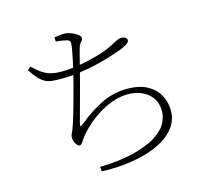

<svg xmlns="http://www.w3.org/2000/svg" viewBox="-113 -915 1226 1094"><g transform="rotate(-15 500.0 -368.0)"><path d="M119 -643Q150 -613 174.5 -597.5Q199 -582 224.5 -576Q250 -570 283 -570Q332 -570 388.5 -579.5Q445 -589 497.5 -604Q550 -619 584 -636Q611 -650 629 -659Q647 -668 661 -668Q668 -668 674 -666.5Q680 -665 684.5 -662Q689 -659 691.5 -654.5Q694 -650 694 -644Q694 -634 675 -622.5Q656 -611 632 -602Q612 -595 575 -583Q538 -571 489.5 -559Q441 -547 385 -539Q329 -531 272 -531Q241 -531 219 -533Q197 -535 178.5 -544Q160 -553 141.5 -572.5Q123 -592 99 -628ZM295 -744 294 -769Q309 -771 324 -773Q339 -775 353 -775Q371 -775 392.5 -767Q414 -759 429 -747.5Q444 -736 444 -725Q444 -717 439 -711Q434 -705 428 -697.5Q422 -690 418 -676Q412 -654 404.5 -625.5Q397 -597 386 -553Q379 -525 369 -486.5Q359 -448 347.5 -406.5Q336 -365 326 -328Q316 -291 309 -265Q304 -246 306 -242Q308 -238 327 -254Q395 -310 466 -344.5Q537 -379 617 -379Q689 -379 735.5 -353.5Q782 -328 804.5 -286Q827 -244 827 -195Q827 -143 799.5 -103Q772 -63 724.5 -34.5Q677 -6 616 11Q555 28 488.5 34.5Q422 41 357 38L354 11Q413 10 459.5 4Q506 -2 540 -9Q635 -32 686.5 -64.5Q738 -97 757.5 -133.5Q777 -170 777 -205Q777 -253 754 -284.5Q731 -316 694.5 -332Q658 -348 616 -348Q574 -348 533 -335Q492 -322 453.5 -300Q415 -278 381 -249.5Q347 -221 319 -189Q313 -182 305 -169.5Q297 -157 289.5 -147Q282 -137 274 -137Q267 -137 259.5 -145.5Q252 -154 247 -166.5Q242 -179 242 -192Q242 -205 247.5 -214Q253 -223 263 -252Q272 -276 283.5 -316Q295 -356 307.5 -401Q320 -446 330.5 -486.5Q341 -527 347 -552Q354 -581 360.5 -612.5Q367 -644 372 -670.5Q377 -697 377 -709Q378 -722 373 -727Q368 -732 356 -735Q344 -738 329 -740.5Q314 -743 295 -744Z"/></g></svg>

Font: Early Summer Mincho VF
Style: Regular
Weight: 250
Designer: GuiWonder
Version: Version 1.002